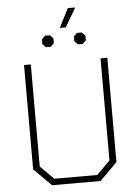

<svg xmlns="http://www.w3.org/2000/svg" viewBox="-64 -1051 787 1100"><g transform="rotate(-5 329.5 -501.5)"><path d="M90 -100V-700H129V-113L206 -36H453L530 -113V-700H569V-100L469 0H190ZM368 -1003H411L347 -894H313ZM205 -810V-838L225 -857H252L271 -838V-810L252 -791H225ZM389 -810V-838L408 -857H435L455 -838V-810L435 -791H408Z"/></g></svg>

Font: Chakra Petch ExtraLight
Style: Regular
Weight: 275
Designer: Katatrad Aksorn Co.,Ltd.
Foundry: Cadson Demak Co.,Ltd.
Version: Version 1.000; ttfautohint (v1.6)